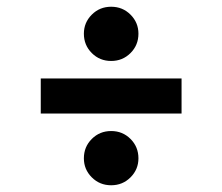

<svg xmlns="http://www.w3.org/2000/svg" viewBox="-20 -635 660 570"><path d="M101 -298V-402H519V-298ZM310 -85Q276 -85 252.5 -108.5Q229 -132 229 -165Q229 -199 252.5 -222.5Q276 -246 310 -246Q344 -246 367.5 -222.5Q391 -199 391 -165Q391 -132 367.5 -108.5Q344 -85 310 -85ZM310 -454Q276 -454 252.5 -477.5Q229 -501 229 -535Q229 -568 252.5 -591.5Q276 -615 310 -615Q344 -615 367.5 -591.5Q391 -568 391 -535Q391 -501 367.5 -477.5Q344 -454 310 -454Z"/></svg>

Font: Space Grotesk Light SemiBold
Style: Regular
Weight: 600
Version: Version 2.000